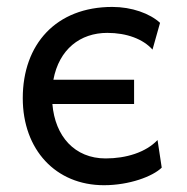

<svg xmlns="http://www.w3.org/2000/svg" viewBox="-20 -528 545 560"><path d="M446.8 -461.4C417 -488.8 364.3 -507.8 307.6 -507.8C143.6 -507.8 46.4 -398.9 46.4 -241.7C46.4 -91.3 142.6 12.2 283.2 12.2C356.9 12.2 425.3 -13.2 451.7 -39.1L439.5 -119.6C405.3 -83.5 347.7 -65.9 288.1 -65.9C197.8 -65.9 140.6 -130.4 132.8 -224.6H371.1V-295.4H135.7C152.3 -384.3 213.9 -432.1 293 -432.1C349.6 -432.1 397.5 -414.1 424.8 -383.3Z"/></svg>

Font: Andika
Style: Regular
Weight: 400
Designer: Victor Gaultney, Annie Olsen, Julie Remington, Don Collingsworth, Eric Hays
Foundry: SIL International
Version: Version 1.000